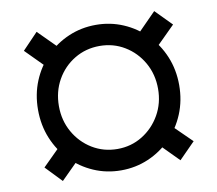

<svg xmlns="http://www.w3.org/2000/svg" viewBox="-72 -701 899 796"><g transform="rotate(-10 377.5 -303.0)"><path d="M377 9.8Q315.4 9.8 261.5 -13.7Q207.5 -37.1 166.7 -78.9Q126 -120.6 103 -176.3Q80.1 -231.9 80.1 -296.9Q80.1 -361.8 103 -417.5Q126 -473.1 166.7 -514.6Q207.5 -556.2 261.5 -579.3Q315.4 -602.5 377 -602.5Q438 -602.5 491.9 -579.3Q545.9 -556.2 586.9 -514.6Q627.9 -473.1 651.1 -417.5Q674.3 -361.8 674.3 -296.9Q674.3 -231.9 651.1 -176Q627.9 -120.1 586.9 -78.4Q545.9 -36.6 491.9 -13.4Q438 9.8 377 9.8ZM377 -80.1Q434.6 -80.1 481.9 -109.1Q529.3 -138.2 557.4 -187.5Q585.4 -236.8 585.4 -296.9Q585.4 -357.9 557.4 -407.2Q529.3 -456.5 481.9 -485.1Q434.6 -513.7 377 -513.7Q318.8 -513.7 271.2 -485.1Q223.6 -456.5 195.8 -407.2Q168 -357.9 168 -296.9Q168 -236.8 195.8 -187.5Q223.6 -138.2 271.2 -109.1Q318.8 -80.1 377 -80.1ZM591.8 -447.8 525.9 -515.6 625.5 -616.7 692.9 -548.3ZM625.5 11.2 525.9 -89.4 591.8 -156.2 692.9 -57.1ZM130.4 11.2 64.9 -57.1 164.6 -156.2 231.4 -89.4ZM164.6 -447.8 64.9 -548.3 130.4 -616.7 231.4 -515.6Z"/></g></svg>

Font: Inter
Style: 650
Weight: 650
Designer: Rasmus Andersson
Foundry: rsms
Version: Version 4.001;git-66647c0bb